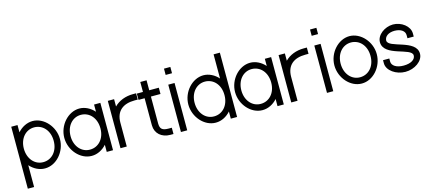

<svg xmlns="http://www.w3.org/2000/svg" viewBox="-66 -1477 5317 2362"><g transform="rotate(-15 2592.5 -296.5)"><path d="M140 -490.6C189.6 -546.5 257.5 -582.5 330 -583C475 -583 601 -440 600 -282C600 -122 476 21 330 20C257.2 20 189.4 -15.8 140 -71.7V166V206H60V166V-282V-543V-583H140V-543ZM140 -282C140 -152 222 -59 330 -60C439 -60 521 -151 520 -282C520 -411 440 -502 330 -503C221 -503 140 -411 140 -282Z M655 -281C655 -441 781 -582 925 -583C997.6 -583 1065.5 -547.1 1115 -491.3V-543V-583H1195V-543V-284.8V-281V-20V20H1115V-20V-70.8C1065.7 -15.1 998.1 20.5 925 20C780 20 655 -122 655 -281ZM735 -281C735 -152 817 -59 925 -60C1032.7 -60 1114 -148.8 1115 -276.3V-281C1115 -411 1035 -502 925 -503C816 -503 735 -411 735 -281Z M1370 -490C1428.7 -549.8 1514.5 -583 1610 -583H1650V-503H1610C1462.6 -503 1371 -432.5 1370 -286.8V-282V-242V-20V20H1290V-20V-242V-282C1290 -283.3 1290 -284.6 1290 -285.9V-543V-583H1370V-543Z M1816 -497V-152C1817 -84 1845 -60 1925 -60H1965V20H1925C1815 20 1737 -48 1736 -152V-497H1698H1658V-577H1698H1736V-664V-704H1816V-664V-577H1898H1938V-497H1898Z M2100 -707H2060V-787H2100H2101H2141V-707H2101ZM2060 -543V-583H2140V-543V-20V20H2060V-20Z M2235 -282C2235 -441 2361 -582 2505 -583C2577.6 -583 2645.5 -547.1 2695 -491.5V-759V-799H2775V-759V-285.7V-282V-20V20H2695V-20V-70.9C2645.7 -15.1 2578.1 20.5 2505 20C2360 20 2235 -122 2235 -282ZM2315 -282C2315 -152 2397 -59 2505 -60C2612.7 -60 2694 -148.8 2695 -277.3V-282C2695 -411 2615 -502 2505 -503C2396 -503 2315 -411 2315 -282Z M2830 -281C2830 -441 2956 -582 3100 -583C3172.6 -583 3240.5 -547.1 3290 -491.3V-543V-583H3370V-543V-284.8V-281V-20V20H3290V-20V-70.8C3240.7 -15.1 3173.1 20.5 3100 20C2955 20 2830 -122 2830 -281ZM2910 -281C2910 -152 2992 -59 3100 -60C3207.7 -60 3289 -148.8 3290 -276.3V-281C3290 -411 3210 -502 3100 -503C2991 -503 2910 -411 2910 -281Z M3545 -490C3603.7 -549.8 3689.5 -583 3785 -583H3825V-503H3785C3637.6 -503 3546 -432.5 3545 -286.8V-282V-242V-20V20H3465V-20V-242V-282C3465 -283.3 3465 -284.6 3465 -285.9V-543V-583H3545V-543Z M3960 -707H3920V-787H3960H3961H4001V-707H3961ZM3920 -543V-583H4000V-543V-20V20H3920V-20Z M4095 -282C4095 -441 4221 -582 4365 -583C4510 -583 4636 -440 4635 -282C4635 -122 4511 21 4365 20C4220 20 4095 -122 4095 -282ZM4175 -282C4175 -152 4257 -59 4365 -60C4474 -60 4556 -151 4555 -282C4555 -411 4475 -502 4365 -503C4256 -503 4175 -411 4175 -282Z M5130 -413V-373H5050V-413C5050 -465 5001 -502 4920 -503C4840 -503 4791 -464 4790 -413C4790 -313 5151 -334 5150 -150C5150 -57 5038 21 4920 20C4803 20 4690 -57 4690 -150V-190H4770V-150C4770 -99 4828 -59 4920 -60C5013 -60 5071 -98 5070 -150C5070 -250 4711 -227 4710 -413C4710 -505 4814 -582 4920 -583C5028 -583 5130 -505 5130 -413Z"/></g></svg>

Font: Nordica Plus
Style: NordicaClassicLight
Weight: 300
Version: Version 1.01